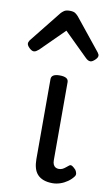

<svg xmlns="http://www.w3.org/2000/svg" viewBox="-142 -886 545 951"><g transform="rotate(10 130.5 -411.0)"><path d="M193 17Q167 17 148 10Q129 3 117 -10Q105 -23 99.5 -42.5Q94 -62 94 -86V-489Q94 -502 104.5 -508.5Q115 -515 136 -515Q158 -515 169 -508.5Q180 -502 180 -489V-96Q180 -83 184 -74.5Q188 -66 195 -62Q202 -58 211 -58Q222 -58 230 -62Q238 -66 245 -72Q252 -78 260 -84Q267 -89 275.5 -83.5Q284 -78 293 -68Q298 -61 300 -52Q302 -43 296 -35Q285 -20 268 -8Q251 4 231.5 10.5Q212 17 193 17ZM-12 -610Q-22 -610 -34.5 -622Q-47 -634 -47 -644Q-47 -647 -46 -650Q-45 -653 -41 -660L86 -819Q92 -826 101.5 -832.5Q111 -839 130 -839Q149 -839 158 -832.5Q167 -826 173 -819L301 -660Q306 -653 307 -650Q308 -647 308 -644Q308 -634 295 -622Q282 -610 273 -610Q266 -610 260 -613.5Q254 -617 248 -623L130 -739L13 -623Q6 -617 0 -613.5Q-6 -610 -12 -610Z"/></g></svg>

Font: Playwrite CL
Style: Regular
Weight: 400
Designer: Veronika Burian, José Scaglione
Foundry: TypeTogether
Version: Version 1.002